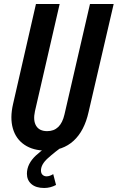

<svg xmlns="http://www.w3.org/2000/svg" viewBox="-20 -740 586 956"><path d="M210 10Q145 10 102 -19Q59 -48 44 -100.5Q29 -153 45 -222L159 -720H277L154 -186Q144 -140 160 -113.5Q176 -87 215 -87Q282 -87 301 -170L428 -720H546L421 -182Q400 -88 346.5 -39Q293 10 210 10ZM200 196Q159 196 136.5 176.5Q114 157 114 125Q114 76 159 34Q204 -8 270 -41L303 -20Q250 19 217 49Q184 79 184 109Q184 123 192 130.5Q200 138 212 138Q227 138 245 127L259 181Q231 196 200 196Z"/></svg>

Font: Instrument Sans Condensed SemiBold Italic
Style: Regular
Weight: 600
Width: 3
Italic angle: -13°
Designer: Rodrigo Fuenzalida
Foundry: fragTYPE
Version: Version 1.000; ttfautohint (v1.8.4.7-5d5b);gftools[0.9.28]